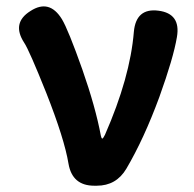

<svg xmlns="http://www.w3.org/2000/svg" viewBox="-20 -591 618 611"><path d="M280 0Q210 0 198 -70Q185 -149 127 -296Q73 -431 57 -455Q16 -518 77 -556Q137 -595 177 -530Q197 -497 242 -370Q284 -250 301 -159Q303 -150 305.5 -150Q308 -150 314 -162Q394 -344 406 -490Q413 -566 484 -557Q556 -548 543 -473Q532 -407 487 -282Q438 -149 382 -54Q350 0 288 0Z"/></svg>

Font: Resource Han Rounded KR
Style: Bold
Weight: 700
Designer: Cyano Hao (round all glyphs); Ryoko NISHIZUKA 西塚涼子 (kana, bopomofo & ideographs); Paul D. Hunt (Latin, Greek & Cyrillic)
Foundry: Cyano Hao
Version: 0.990